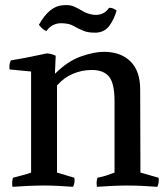

<svg xmlns="http://www.w3.org/2000/svg" viewBox="-20 -716 643 741"><path d="M192 -433 193 -432Q241 -480 292 -498Q343 -516 381 -516Q446 -516 483.5 -479Q521 -442 521 -371L522 -50L592 -30Q595 -11 587 5Q560 3 530 1.5Q500 0 472 0Q444 0 413 1.5Q382 3 354 5Q351 -14 356 -30Q376 -34 391.5 -39Q407 -44 422 -50V-326Q422 -394 401 -420Q380 -446 334 -446Q297 -446 262 -431.5Q227 -417 200 -386V-50L267 -30Q270 -11 262 5Q235 3 206.5 1.5Q178 0 150 0Q122 0 89 1.5Q56 3 28 5Q25 -14 30 -30Q48 -35 66 -39.5Q84 -44 100 -50V-440L17 -448Q14 -468 22 -483Q59 -489 94 -496Q129 -503 161 -510Q178 -509 195 -501ZM159 -596Q148 -601 141.5 -607.5Q135 -614 130 -620Q171 -694 225 -696Q250 -698 266.5 -690.5Q283 -683 298.5 -673.5Q314 -664 335 -660Q355 -656 372.5 -662.5Q390 -669 401 -686Q418 -686 430 -675Q420 -641 402 -616.5Q384 -592 352 -590Q321 -589 301 -597.5Q281 -606 264.5 -615.5Q248 -625 225 -626Q203 -628 186.5 -620Q170 -612 159 -596Z"/></svg>

Font: Alike
Style: Regular
Weight: 400
Designer: Sveta Sebyakina
Foundry: Cyreal (www.cyreal.org)
Version: Version 1.301; ttfautohint (v1.8.4.7-5d5b)